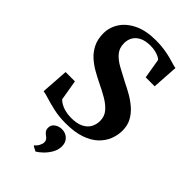

<svg xmlns="http://www.w3.org/2000/svg" viewBox="-302 -841 1196 1196"><g transform="rotate(45 295.5 -243.0)"><path d="M282.5 11Q223 11 175.2 0.2Q127.5 -10.5 94.2 -21.2Q61 -32 44 -33.5L56.5 -215H138.5L161.5 -79.5Q171 -69.5 187.5 -59.8Q204 -50 227.5 -43.8Q251 -37.5 281 -37Q332 -37 363.5 -52.2Q395 -67.5 409.5 -93.8Q424 -120 424 -152Q424 -191 400.5 -219.2Q377 -247.5 337 -271Q297 -294.5 246 -318.5Q216.5 -333 182.8 -352.2Q149 -371.5 119.2 -398.2Q89.5 -425 70.8 -462.8Q52 -500.5 52 -552Q52 -605 81.8 -650.8Q111.5 -696.5 170.2 -724.8Q229 -753 315.5 -753Q357 -753 390.5 -747.8Q424 -742.5 449.8 -735.8Q475.5 -729 493.8 -723.2Q512 -717.5 522.5 -716.5L511.5 -544.5H432.5L410.5 -675.5Q405.5 -682 392.2 -688.8Q379 -695.5 359 -700.5Q339 -705.5 313.5 -705.5Q270.5 -705 242.5 -691.2Q214.5 -677.5 200.5 -653.8Q186.5 -630 186.5 -600Q186.5 -557 210.8 -528.5Q235 -500 275.5 -477.8Q316 -455.5 362.5 -431.5Q395 -416 430.5 -395.8Q466 -375.5 496.8 -349Q527.5 -322.5 546.5 -287.8Q565.5 -253 565.5 -207Q565.5 -168 550.5 -129.2Q535.5 -90.5 502.5 -58.8Q469.5 -27 415.2 -8Q361 11 282.5 11ZM368 129Q367.5 160.5 351.2 188.5Q335 216.5 313.2 237.2Q291.5 258 274.5 267.5H273L242 251L241 245.5Q254.5 236.5 263.5 219Q272.5 201.5 272.5 190Q272.5 175 266.5 166.8Q260.5 158.5 249.5 151Q239.5 144.5 232 134.2Q224.5 124 224.5 108Q224.5 88.5 235.5 76.2Q246.5 64 261.8 58.2Q277 52.5 289 52.5H292.5Q325 52.5 346.5 73.2Q368 94 368 129Z"/></g></svg>

Font: Merriweather 72pt
Style: Bold
Weight: 700
Version: Version 2.100